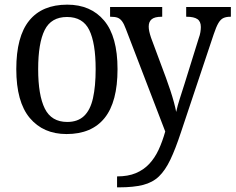

<svg xmlns="http://www.w3.org/2000/svg" viewBox="-20 -566 1012 825"><path d="M266 10Q166 10 108 -59Q50 -128 50 -269Q50 -409 105.5 -477.5Q161 -546 269 -546Q370 -546 427.5 -477.5Q485 -409 485 -269Q485 -128 429.5 -59Q374 10 266 10ZM269 -42Q314 -42 341 -67.5Q368 -93 379.5 -144Q391 -195 391 -269Q391 -381 363.5 -437Q336 -493 268 -493Q200 -493 172 -437Q144 -381 144 -269Q144 -157 172.5 -99.5Q201 -42 269 -42ZM483 192Q530 192 563.5 178Q597 164 621 138.5Q645 113 661.5 77.5Q678 42 690 -1L521 -441Q513 -463 504.5 -474.5Q496 -486 485 -490Q474 -494 456 -494H453V-536H677V-494H674Q645 -494 632 -483.5Q619 -473 619 -452Q619 -442 621.5 -430.5Q624 -419 629 -404L693 -232Q703 -205 712 -177.5Q721 -150 727.5 -126Q734 -102 737 -85Q743 -113 753 -143.5Q763 -174 773 -206L834 -402Q839 -415 841 -427.5Q843 -440 843 -450Q843 -474 828 -484Q813 -494 783 -494H780V-536H972V-494H969Q952 -494 940 -488.5Q928 -483 918.5 -467Q909 -451 898 -418L758 1Q734 74 712 120Q690 166 663 192Q636 218 595 228.5Q554 239 492 239H483Z"/></svg>

Font: Noto Serif SemiCondensed
Style: Regular
Weight: 400
Width: 4
Designer: Monotype Design Team
Foundry: Monotype Imaging Inc.
Version: Version 2.013